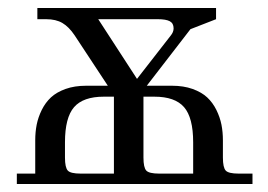

<svg xmlns="http://www.w3.org/2000/svg" viewBox="-20 -459 669 479"><path d="M22 0V-25.9H67.9V-108.9Q67.9 -129.4 71.5 -147.9Q75.2 -166.5 84.2 -184.8Q93.3 -203.1 107.2 -216.1Q121.1 -229 143.6 -237.1Q166 -245.1 194.8 -245.1H249L166 -371.1Q151.9 -392.1 135.7 -401.6Q119.6 -411.1 95.2 -411.1H73.2V-439H519V-411.1L455.1 -386.2L346.2 -245.1H409.2Q438 -245.1 460.4 -237.1Q482.9 -229 496.8 -216.1Q510.7 -203.1 519.8 -184.8Q528.8 -166.5 532.5 -147.9Q536.1 -129.4 536.1 -108.9V-65.9Q536.1 -41 543.2 -33.4Q550.3 -25.9 575.2 -25.9H609.9V0ZM142.1 -65.9Q142.1 -41 149.2 -33.4Q156.2 -25.9 181.2 -25.9H264.2V-217.8H238.8Q187.5 -217.8 164.8 -191.7Q142.1 -165.5 142.1 -104ZM225.1 -411.1 321.8 -262.2 405.8 -370.1Q413.1 -378.9 413.1 -388.2Q413.1 -400.9 403.6 -406Q394 -411.1 374 -411.1ZM337.9 -65.9Q337.9 -41 345 -33.4Q352.1 -25.9 377 -25.9H461.9V-104Q461.9 -165.5 439.2 -191.7Q416.5 -217.8 365.2 -217.8H337.9Z"/></svg>

Font: Dihjauti
Style: Regular
Weight: 400
Designer: T. Christopher White
Version: Version 3.0.0